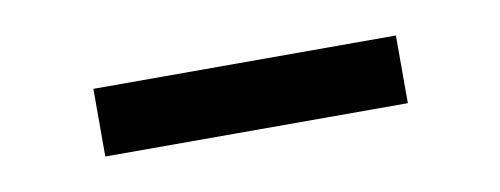

<svg xmlns="http://www.w3.org/2000/svg" viewBox="-26 -810 495 190"><g transform="rotate(-10 222.0 -715.0)"><path d="M374 -681H70V-749H374Z"/></g></svg>

Font: Hind Medium
Style: Regular
Weight: 500
Designer: Manushi Parikh, Satya Rajpurohit
Foundry: Indian Type Foundry
Version: Version 1.201;PS 1.0;hotconv 1.0.78;makeotf.lib2.5.61930; tt